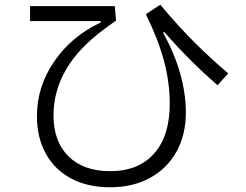

<svg xmlns="http://www.w3.org/2000/svg" viewBox="-20 -775 1040 811"><path d="M136 -285Q136 -409 209 -515.5Q282 -622 405 -680V-686H107V-749H465L470 -688L435 -663L418 -650Q206 -494 206 -287Q206 -177 269.5 -114.5Q333 -52 445 -52Q565 -52 631 -126.5Q697 -201 697 -337Q697 -427 672.5 -518.5Q648 -610 596 -715L657 -755Q736 -661 804 -593.5Q872 -526 944 -465L899 -415Q778 -520 674 -640L669 -637Q765 -462 765 -299Q765 -206 725.5 -134.5Q686 -63 613.5 -23.5Q541 16 445 16Q351 16 281.5 -20.5Q212 -57 174 -125Q136 -193 136 -285Z"/></svg>

Font: PlemolJP35 Console
Style: Regular
Weight: 400
Version: v2.0.3; ttfautohint (v1.8.4.7-5d5b-dirty) -l 6 -r 45 -G 200 